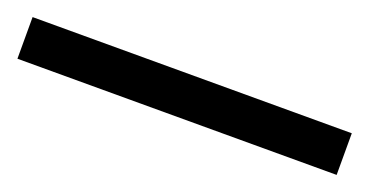

<svg xmlns="http://www.w3.org/2000/svg" viewBox="-25 -936 549 286"><g transform="rotate(20 250.0 -793.0)"><path d="M503 -760H-3V-826H503Z"/></g></svg>

Font: Noto Sans Tifinagh Rhissa Ixa
Style: Regular
Weight: 400
Designer: JamraPatel
Foundry: JamraPatel LLC
Version: Version 2.006; ttfautohint (v1.8.4.7-5d5b)